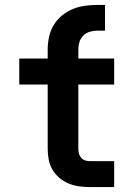

<svg xmlns="http://www.w3.org/2000/svg" viewBox="-20 -757 540 777"><path d="M343 0Q321 0 299.5 -3Q278 -6 257.5 -14.5Q237 -23 220 -37.5Q203 -52 192 -71Q181 -90 177 -111.5Q173 -133 173 -155V-415H58V-520H173V-557Q173 -582 178.5 -607.5Q184 -633 197 -655Q210 -677 230 -693.5Q250 -710 273.5 -720Q297 -730 322.5 -733.5Q348 -737 374 -737H405V-633H374Q359 -633 343.5 -628.5Q328 -624 317 -613Q306 -602 301.5 -587Q297 -572 297 -557V-520H442V-415H297V-155Q297 -145 299.5 -135.5Q302 -126 308.5 -118.5Q315 -111 324 -108Q333 -105 343 -105H442V0Z"/></svg>

Font: Iosevka SS04 Extrabold
Style: Regular
Weight: 800
Monospace: yes
Designer: Belleve Invis
Foundry: Belleve Invis
Version: Version 19.0.0; ttfautohint (v1.8.4)